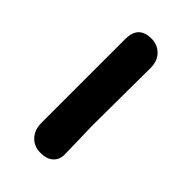

<svg xmlns="http://www.w3.org/2000/svg" viewBox="2 -435 400 400"><g transform="rotate(-45 202.0 -235.5)"><path d="M368 -238Q368 -275 331 -276H82Q61 -276 48.5 -264Q36 -252 36 -233Q36 -215 45 -205Q54 -195 69 -195L152 -197L323 -196Q344 -196 356 -208Q368 -220 368 -238Z"/></g></svg>

Font: Patrick Hand SC
Style: Regular
Weight: 400
Designer: Patrick Wagesreiter
Foundry: Patrick Wagesreiter
Version: Version 2.001; ttfautohint (v1.8.2)